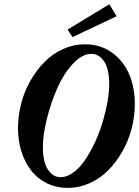

<svg xmlns="http://www.w3.org/2000/svg" viewBox="-20 -889 667 922"><path d="M328.1 -710.9 304.7 -747.1 504.9 -868.7 540 -811ZM305.2 13.2Q249 13.2 203.4 -9.8Q157.7 -32.7 128.2 -72Q98.6 -111.3 82.5 -162.8Q66.4 -214.4 66.4 -272.9Q66.4 -332 81.5 -390.9Q96.7 -449.7 125.7 -500.7Q154.8 -551.8 193.6 -591.3Q232.4 -630.9 283 -653.6Q333.5 -676.3 388.2 -676.3Q462.4 -676.3 517.6 -636.5Q572.8 -596.7 600.1 -532.7Q627.4 -468.8 627.4 -390.1Q627.4 -331.1 612.3 -272.2Q597.2 -213.4 568.1 -162.4Q539.1 -111.3 500.2 -71.8Q461.4 -32.2 410.6 -9.5Q359.9 13.2 305.2 13.2ZM270.5 -38.1Q301.3 -38.1 332 -60.5Q362.8 -83 387.9 -119.9Q413.1 -156.7 435.3 -204.1Q457.5 -251.5 472.4 -301Q487.3 -350.6 495.8 -398.4Q504.4 -446.3 504.4 -484.4Q504.4 -559.1 479.5 -594.7Q454.6 -630.4 418.9 -630.4Q374 -630.4 329.6 -582.3Q285.2 -534.2 254.6 -464.4Q224.1 -394.5 205.1 -318.4Q186 -242.2 186 -184.1Q186 -109.4 210.7 -73.7Q235.4 -38.1 270.5 -38.1Z"/></svg>

Font: Elstob 6pt
Style: Italic
Weight: 700
Italic angle: -20°
Designer: Peter S. Baker
Version: Version 1.015